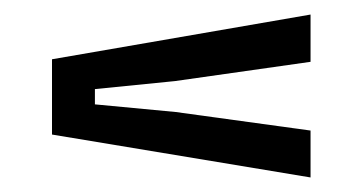

<svg xmlns="http://www.w3.org/2000/svg" viewBox="-20 -520 498 264"><path d="M407 -276 51.5 -335V-438.5L407 -500V-435L220.5 -408.5L110.5 -397.5V-376.5L221.5 -366L407 -340.5Z"/></svg>

Font: Big Shoulders Display Thin Medium
Style: Regular
Weight: 500
Version: Version 2.002